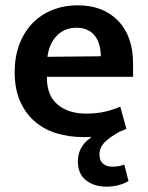

<svg xmlns="http://www.w3.org/2000/svg" viewBox="-20 -504 554 720"><path d="M479 -216H156V-212Q156 -145 196.5 -111.5Q237 -78 303 -78Q342 -78 372.5 -85Q403 -92 431 -104L454 -21Q448 -18 442 -15.5Q436 -13 428 -10Q392 10 372.5 29.5Q353 49 353 76Q353 98 366 109.5Q379 121 401 121Q427 121 446 113L462 175Q445 185 424 190.5Q403 196 379 196Q333 196 302.5 172Q272 148 272 101Q272 73 284.5 50.5Q297 28 320 13V9Q313 10 306 10Q299 10 292 10Q239 10 192.5 -4Q146 -18 111 -48Q76 -78 55.5 -124Q35 -170 35 -234Q35 -290 52 -336Q69 -382 100 -415Q131 -448 175 -466Q219 -484 272 -484Q367 -484 423 -426Q479 -368 479 -265ZM358 -293Q358 -314 353 -333.5Q348 -353 337 -368Q326 -383 308.5 -391.5Q291 -400 267 -400Q222 -400 193 -370Q164 -340 158 -291Z"/></svg>

Font: Mukta SemiBold
Style: Regular
Weight: 600
Designer: Girish Dalvi and Yashodeep Gholap
Foundry: Ek Type
Version: Version 2.538;PS 1.002;hotconv 16.6.51;makeotf.lib2.5.65220;